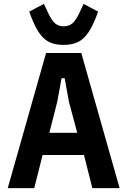

<svg xmlns="http://www.w3.org/2000/svg" viewBox="-20 -972 658 992"><path d="M598 0H457L414 -171H200L157 0H20L218 -698H400ZM379 -286 336 -447 314 -568H298L276 -447L235 -286ZM309 -740Q276 -740 251 -748Q226 -756 205.5 -775Q185 -794 167 -827.5Q149 -861 131 -912L207 -952L227 -909Q248 -864 266 -850Q284 -836 309 -836Q335 -836 353.5 -851Q372 -866 392 -909L412 -952L487 -912Q463 -844 438 -806.5Q413 -769 382 -754.5Q351 -740 309 -740Z"/></svg>

Font: IBM Plex Sans Condensed
Style: Bold
Weight: 700
Width: 3
Designer: Mike Abbink, Paul van der Laan, Pieter van Rosmalen
Foundry: Bold Monday
Version: Version 3.201